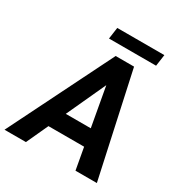

<svg xmlns="http://www.w3.org/2000/svg" viewBox="-229 -1002 1080 1143"><g transform="rotate(30 311.0 -430.0)"><path d="M568.8 -860.4 557.6 -781.2H233.9L245.1 -860.4ZM454.6 0 427.7 -149.4H182.6L113.8 0H-33.2L320.3 -710.9H446.8L601.6 0ZM235.4 -264.2H407.2L358.9 -532.7Z"/></g></svg>

Font: Robert Sans ExtraBold
Style: Italic
Weight: 800
Italic angle: -8°
Designer: Christian Robertson (extended by Adam Twardoch)
Foundry: Google
Version: Version 12.135;April 2, 2019;FontCreator 11.5.0.2425 64-bit;